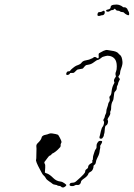

<svg xmlns="http://www.w3.org/2000/svg" viewBox="-20 -669 589 845"><path d="M413 -46Q417 -50 423 -49Q429 -49 429.5 -46Q430 -43 426 -36Q420 -28 421 -24Q422 -20 420.5 -15Q419 -10 418 0Q416 13 406 31Q403 37 402 45Q401 53 396 56Q391 59 391.5 63.5Q392 68 388.5 76Q385 84 377.5 87.5Q370 91 369 96Q366 106 348 118Q336 126 336 133Q336 137 331.5 141.5Q327 146 320 145Q313 144 309 147Q303 151 294.5 150Q286 149 286 144Q286 142 288.5 138.5Q291 135 300 135Q309 135 316 128Q329 117 335 111Q339 107 347 99Q355 91 355 85Q355 79 361.5 75Q368 71 368 65Q368 57 382 49Q388 47 386.5 42Q385 37 387 36Q389 35 389 27Q389 19 391.5 12.5Q394 6 396 -1.5Q398 -9 402 -13.5Q406 -18 405 -26Q404 -36 413 -46ZM208 -82Q229 -79 235 -76Q237 -75 243 -63.5Q249 -52 250 -48Q252 -43 249 -39Q246 -35 247 -29Q247 -24 245 -21.5Q243 -19 234 -10Q230 -6 226 -3Q222 0 219 2Q216 4 214 5Q208 7 206.5 10.5Q205 14 200 15.5Q195 17 188 27.5Q181 38 178 41Q173 45 177 52Q180 56 179 69Q177 88 177.5 90Q178 92 188 95Q199 99 215 115Q228 128 246 130Q255 131 263.5 137.5Q272 144 272 145Q272 148 267.5 151.5Q263 155 259 156Q253 157 249.5 153Q246 149 240 149Q234 149 232.5 147Q231 145 222.5 144Q214 143 210.5 139.5Q207 136 196 129Q185 122 181.5 115Q178 108 173 104Q168 100 164.5 93Q161 86 157 79Q135 39 139 33Q140 31 140 13Q140 -5 140.5 -10Q141 -15 140 -23.5Q139 -32 145 -38Q161 -53 163 -63Q164 -69 169.5 -72Q175 -75 181.5 -76Q188 -77 194.5 -80Q201 -83 208 -82ZM435 -445Q446 -450 452 -449Q458 -448 470 -446Q494 -443 501 -434Q503 -431 507 -428Q517 -422 519 -397Q520 -386 514 -370Q508 -354 508.5 -348.5Q509 -343 505 -338Q501 -333 501 -331.5Q501 -330 504 -326L508 -321L504 -313Q500 -305 499.5 -300.5Q499 -296 496.5 -292.5Q494 -289 494 -281.5Q494 -274 488 -268Q484 -264 483 -261Q482 -258 481 -246Q480 -230 476 -224Q469 -213 469 -191Q469 -185 466.5 -180.5Q464 -176 465 -174Q468 -167 456 -150Q452 -144 454 -141Q457 -135 454.5 -127Q452 -119 447 -117Q442 -116 441 -97Q440 -83 438.5 -80Q437 -77 437 -73Q437 -71 435 -67.5Q433 -64 431 -61.5Q429 -59 427 -59Q425 -58 421 -59Q415 -60 420 -74Q422 -81 424 -92Q427 -106 433 -113Q436 -117 437.5 -125.5Q439 -134 437 -135Q435 -136 435 -139.5Q435 -143 437 -146Q440 -149 441 -155.5Q442 -162 445 -167Q448 -172 448 -179Q448 -186 451.5 -195Q455 -204 456 -210.5Q457 -217 460 -220Q465 -227 462 -237Q460 -243 465 -247.5Q470 -252 471 -266Q473 -285 480 -298Q485 -305 483 -308Q479 -316 486 -326Q491 -332 490 -334Q486 -345 491 -355Q494 -362 494 -377Q494 -400 484 -411Q475 -421 461 -423Q452 -425 443.5 -422Q435 -419 433 -419Q431 -419 422.5 -412Q414 -405 410 -405Q406 -405 394.5 -396Q383 -387 372.5 -385Q362 -383 359.5 -382.5Q357 -382 350 -374Q346 -368 343.5 -367Q341 -366 332.5 -365Q324 -364 321.5 -363Q319 -362 313 -356Q310 -353 308.5 -351.5Q307 -350 305 -349Q303 -348 302 -348Q301 -348 297 -348Q288 -348 288 -347Q288 -344 284 -341.5Q280 -339 277 -339Q268 -339 273 -349Q275 -355 281.5 -355Q288 -355 289 -358Q290 -361 300.5 -369.5Q311 -378 316 -380Q334 -386 338 -392Q344 -401 356 -403Q376 -407 378 -409Q380 -411 382.5 -411Q385 -411 390 -415Q397 -421 404 -416Q408 -412 411.5 -412.5Q415 -413 414.5 -419Q414 -425 414 -429Q414 -433 416.5 -435Q419 -437 435 -445ZM430 -619Q435 -623 438.5 -621Q442 -619 441 -612Q439 -603 431 -602Q426 -602 421.5 -600Q417 -598 412.5 -599Q408 -600 409 -606Q410 -612 412 -614Q414 -616 420 -616Q426 -616 430 -619ZM480 -648Q489 -649 494 -649Q498 -649 503.5 -647.5Q509 -646 513.5 -643.5Q518 -641 520 -639Q522 -636 526.5 -637Q531 -638 536 -634Q541 -630 541 -628Q541 -626 545 -620Q548 -615 548.5 -609Q549 -603 546 -602Q544 -601 536.5 -605Q529 -609 526.5 -612.5Q524 -616 517.5 -616Q511 -616 508 -619Q505 -622 498.5 -622Q492 -622 489 -627L485 -631L481 -627Q476 -624 472.5 -624.5Q469 -625 464.5 -621Q460 -617 453.5 -617.5Q447 -618 447 -622Q447 -626 454 -627Q467 -629 467 -638Q467 -646 480 -648Z"/></svg>

Font: TT2020 Style D
Style: Italic
Weight: 400
Italic angle: -15°
Version: Version 0.2.000